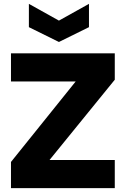

<svg xmlns="http://www.w3.org/2000/svg" viewBox="-20 -977 652 997"><path d="M442 -957V-836L286 -759L130 -836V-957L286 -870ZM576 -563 237 -146H576V0H37V-136L373 -554H37V-700H576Z"/></svg>

Font: Albert Sans Black
Style: Regular
Weight: 900
Designer: Andreas Rasmussen
Foundry: a.Foundry
Version: Version 1.025